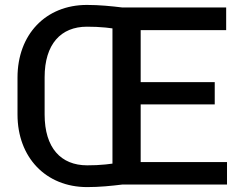

<svg xmlns="http://www.w3.org/2000/svg" viewBox="-20 -741 998 771"><path d="M891.6 -90.3H544.9V-321.8H842.3V-411.1H544.9V-620.1H888.2V-710.9H471.7C427.2 -716.3 379.4 -721.2 329.1 -721.2C163.1 -721.2 50.3 -602.1 50.3 -429.7V-281.2C50.3 -108.9 164.1 10.3 330.1 10.3C380.4 10.3 427.2 5.4 471.7 0H891.6ZM403.8 -80.6C379.9 -78.1 355.5 -77.1 330.1 -77.1C224.6 -77.1 159.2 -147 159.2 -281.2V-430.7C159.2 -564 224.6 -633.8 329.1 -633.8C355 -633.8 379.9 -632.8 403.8 -630.4C413.1 -629.4 422.4 -628.4 431.6 -627V-84C422.4 -82.5 413.1 -81.5 403.8 -80.6Z"/></svg>

Font: Bert Sans Medium
Style: Regular
Weight: 500
Designer: Christian Robertson (Google), Cristiano Sobral
Foundry: Google, Cristiano Sobral
Version: Version 3.101